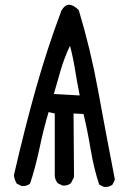

<svg xmlns="http://www.w3.org/2000/svg" viewBox="-20 -776 540 789"><path d="M407.2 -7.8 387.7 -17.6Q366.2 -81.1 352.5 -162.1Q338.9 -243.2 323.2 -307.6L282.2 -309.6L284.2 -47.9L271.5 -23.4Q257.8 -11.7 236.3 -13.7L216.8 -23.4Q207 -36.1 205.1 -51.8V-309.6L179.7 -315.4Q160.2 -251 142.6 -168Q125 -85 103.5 -21.5Q89.8 -9.8 68.4 -11.7L48.8 -21.5Q39.1 -38.1 37.1 -55.7Q82 -251 127.9 -413.6Q173.8 -576.2 232.4 -732.4Q258.8 -779.3 303.7 -734.4Q352.5 -572.3 382.8 -405.8Q413.1 -239.3 452.1 -38.1L442.4 -17.6Q428.7 -5.9 407.2 -7.8ZM307.6 -383.8Q295.9 -442.4 288.1 -491.2Q280.3 -540 267.6 -587.9Q244.1 -538.1 229.5 -488.3Q214.8 -438.5 201.2 -389.6Z"/></svg>

Font: JasonHandwriting2
Style: Regular
Weight: 400
Version: Version 1.05.10